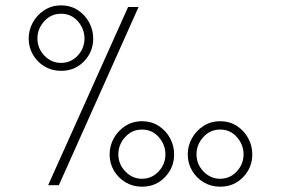

<svg xmlns="http://www.w3.org/2000/svg" viewBox="-20 -684 1037 709"><path d="M911.6 -113.8Q911.6 -64.9 877.7 -29.8Q843.8 5.4 793 5.4Q759.3 5.4 732.2 -10.7Q705.1 -26.9 689.2 -54Q673.3 -81.1 673.3 -113.8Q673.3 -145.5 688.7 -173.3Q704.1 -201.2 731.2 -218.8Q758.3 -236.3 793 -236.3Q828.1 -236.3 855 -218.8Q881.8 -201.2 896.7 -173.3Q911.6 -145.5 911.6 -113.8ZM879.4 -114.3Q879.4 -149.4 855 -177.5Q830.6 -205.6 793 -205.6Q755.9 -205.6 730.7 -177.7Q705.6 -149.9 705.6 -114.3Q705.6 -77.6 731.4 -50.8Q757.3 -23.9 793 -23.9Q829.1 -23.9 854.2 -50.8Q879.4 -77.6 879.4 -114.3ZM623 -113.8Q623 -64.9 589.1 -29.8Q555.2 5.4 504.4 5.4Q470.7 5.4 443.6 -10.7Q416.5 -26.9 400.6 -54Q384.8 -81.1 384.8 -113.8Q384.8 -145.5 400.1 -173.3Q415.5 -201.2 442.6 -218.8Q469.7 -236.3 504.4 -236.3Q539.6 -236.3 566.4 -218.8Q593.3 -201.2 608.2 -173.3Q623 -145.5 623 -113.8ZM590.8 -114.3Q590.8 -149.4 566.4 -177.5Q542 -205.6 504.4 -205.6Q467.3 -205.6 442.1 -177.7Q417 -149.9 417 -114.3Q417 -77.6 442.9 -50.8Q468.8 -23.9 504.4 -23.9Q540.5 -23.9 565.7 -50.8Q590.8 -77.6 590.8 -114.3ZM324.2 -541.5Q324.2 -492.7 290.3 -457.5Q256.3 -422.4 205.6 -422.4Q171.9 -422.4 144.8 -438.5Q117.7 -454.6 101.8 -481.7Q85.9 -508.8 85.9 -541.5Q85.9 -573.2 101.3 -601.1Q116.7 -628.9 143.8 -646.5Q170.9 -664.1 205.6 -664.1Q240.7 -664.1 267.6 -646.5Q294.4 -628.9 309.3 -601.1Q324.2 -573.2 324.2 -541.5ZM292 -542Q292 -577.1 267.6 -605.2Q243.2 -633.3 205.6 -633.3Q168.5 -633.3 143.3 -605.5Q118.2 -577.6 118.2 -542Q118.2 -505.4 144 -478.5Q169.9 -451.7 205.6 -451.7Q241.7 -451.7 266.8 -478.5Q292 -505.4 292 -542ZM453.1 -658.2H491.7L197.3 0H157.7Z"/></svg>

Font: Estedad-FD ExtraLight
Style: Regular
Weight: 200
Designer: Amin Abedi
Version: Version 7.3